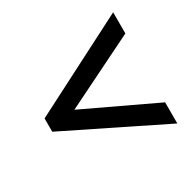

<svg xmlns="http://www.w3.org/2000/svg" viewBox="-112 -708 704 700"><g transform="rotate(-30 240.0 -358.0)"><path d="M445 -124 35 -326V-382L445 -592V-503L145 -355L445 -213Z"/></g></svg>

Font: Noto Sans Malayalam Condensed Medium
Style: Regular
Weight: 500
Width: 3
Designer: Jelle Bosma - Monotype Design Team
Foundry: Monotype Imaging Inc.
Version: Version 2.104; ttfautohint (v1.8.4.7-5d5b)